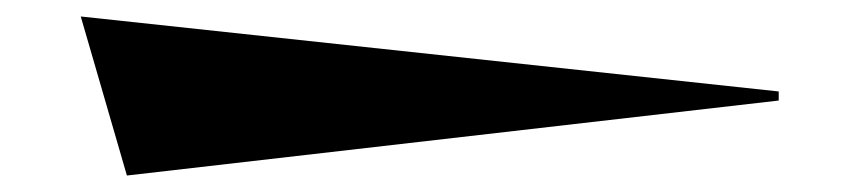

<svg xmlns="http://www.w3.org/2000/svg" viewBox="-20 -495 1040 233"><path d="M78 -475 925 -384V-373L134 -282Z"/></svg>

Font: Tiejili SC
Style: Regular
Weight: 400
Designer: Buernia
Foundry: Ershou Xiaoxi Press
Version: Version 1.100